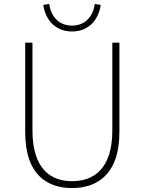

<svg xmlns="http://www.w3.org/2000/svg" viewBox="-20 -943 734 976"><path d="M346 13C464 13 587 -47 587 -272V-726H551V-280C551 -81 453 -22 346 -22C241 -22 145 -81 145 -280V-726H108V-272C108 -47 228 13 346 13ZM346 -783C442 -783 484 -857 492 -918L462 -923C454 -866 419 -813 346 -813C273 -813 238 -866 230 -923L200 -918C208 -857 250 -783 346 -783Z"/></svg>

Font: Source Han Sans JP ExtraLight
Style: Regular
Weight: 250
Designer: Ryoko NISHIZUKA 西塚涼子 (kana, bopomofo & ideographs); Paul D. Hunt (Latin, Greek & Cyrillic); Sandoll Communications 산돌커뮤니
Foundry: Adobe
Version: Version 2.001;hotconv 1.0.107;makeotfexe 2.5.65593